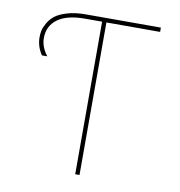

<svg xmlns="http://www.w3.org/2000/svg" viewBox="-82 -805 825 880"><g transform="rotate(10 331.0 -365.0)"><path d="M246 -730H596V-710H346V0H326V-710H246Q162 -710 119 -678Q76 -646 76 -590Q76 -549 106 -510H81Q56 -548 56 -590Q56 -606 59 -621Q62 -636 74 -657Q86 -678 105 -693Q124 -708 160.5 -719Q197 -730 246 -730Z"/></g></svg>

Font: Mplus 1p Thin
Style: Regular
Weight: 250
Version: Version 1.061